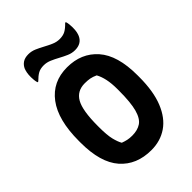

<svg xmlns="http://www.w3.org/2000/svg" viewBox="-276 -1065 1201 1201"><g transform="rotate(-45 325.0 -464.5)"><path d="M323 -720Q449 -720 524.5 -634.5Q600 -549 600 -374V-358Q600 -231 566 -147Q532 -63 471.5 -21.5Q411 20 331 20Q200 20 125 -65.5Q50 -151 50 -326V-342Q50 -527 122.5 -623.5Q195 -720 323 -720ZM200 -313Q200 -243 209.5 -204.5Q219 -166 232 -144Q251 -137 268.5 -133Q286 -129 310 -129Q357 -129 388 -149.5Q419 -170 434.5 -226Q450 -282 450 -388V-401Q450 -451 442 -488.5Q434 -526 419 -553Q395 -564 376 -567.5Q357 -571 331 -571Q263 -571 231.5 -516Q200 -461 200 -324ZM416 -877Q446 -877 466.5 -888Q487 -899 512 -925H518Q522 -914 523.5 -899Q525 -884 525 -873Q525 -846 521.5 -831Q518 -816 514 -807Q493 -760 435 -760Q408 -760 382.5 -771Q357 -782 331.5 -796Q306 -810 280.5 -821Q255 -832 229 -832Q199 -832 179 -821Q159 -810 133 -784H127Q123 -795 121.5 -810Q120 -825 120 -836Q120 -860 123 -874.5Q126 -889 130 -900Q140 -923 159.5 -936Q179 -949 210 -949Q237 -949 262.5 -938Q288 -927 313.5 -913Q339 -899 364.5 -888Q390 -877 416 -877Z"/></g></svg>

Font: Recursive Sn Csl St XBd
Style: Regular
Weight: 800
Version: Version 1.085;hotconv 1.1.0;makeotfexe 2.6.0; ttfautohint (v